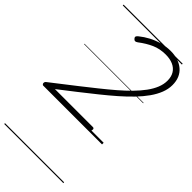

<svg xmlns="http://www.w3.org/2000/svg" viewBox="-437 -1082 1649 1649"><g transform="rotate(45 387.5 -257.5)"><path d="M7 0Q-3 0 -7.5 -7Q-12 -14 -10.5 -23Q-9 -32 -2 -38L223 -213Q293 -268 357.5 -319.5Q422 -371 478.5 -419.5Q535 -468 581 -515Q627 -562 660 -607Q693 -652 711 -696.5Q729 -741 729 -784Q729 -833 708.5 -866Q688 -899 650 -916Q612 -933 560 -933Q489 -933 431.5 -907.5Q374 -882 315 -837Q301 -827 291.5 -827.5Q282 -828 273 -839Q264 -849 266.5 -858Q269 -867 283 -878Q321 -909 366.5 -933Q412 -957 463.5 -971Q515 -985 568 -985Q617 -985 656.5 -972Q696 -959 725.5 -934Q755 -909 770.5 -872.5Q786 -836 786 -788Q786 -740 767 -691Q748 -642 713 -592.5Q678 -543 629.5 -492.5Q581 -442 521.5 -390Q462 -338 394 -283.5Q326 -229 252 -171L96 -50H558Q565 -50 569 -45.5Q573 -41 572 -31Q570 -16 562 -8Q554 0 546 0ZM0 460H718V470H0ZM0 -20H718V0H0ZM0 -505H718V-500H0ZM0 -980H718V-970H0Z"/></g></svg>

Font: Playwrite NO Guides
Style: Regular
Weight: 400
Designer: Veronika Burian, José Scaglione
Foundry: TypeTogether
Version: Version 1.003